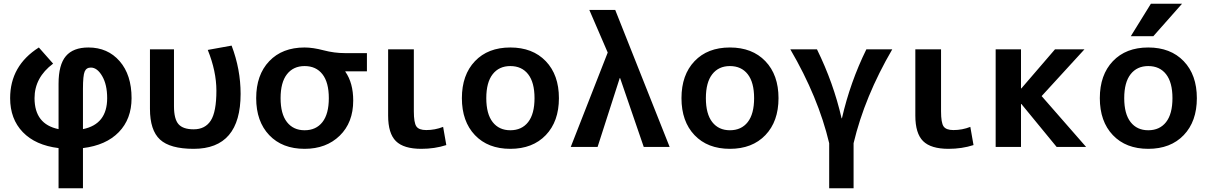

<svg xmlns="http://www.w3.org/2000/svg" viewBox="-20 -783 6431 1023"><path d="M263 -444Q164 -370 164 -260Q164 -121 292 -95V-337Q292 -438 331 -484Q370 -530 451 -530Q554 -530 617.5 -457Q681 -384 681 -260Q681 -149 613 -79Q545 -9 422 6V220H292V6Q169 -9 101.5 -79Q34 -149 34 -260Q34 -433 187 -530ZM422 -95Q551 -121 551 -260Q551 -332 524.5 -377.5Q498 -423 464 -423Q440 -423 431 -401.5Q422 -380 422 -310Z M1262 -283Q1262 10 1012 10Q886 10 832.5 -39.5Q779 -89 779 -203V-520H907V-217Q907 -149 931 -121.5Q955 -94 1012 -94Q1073 -94 1103 -140.5Q1133 -187 1133 -300Q1133 -403 1087 -517L1214 -540Q1262 -414 1262 -283Z M1820 -403V-401Q1862 -341 1862 -247Q1862 -130 1790 -60Q1718 10 1603 10Q1484 10 1414.5 -63Q1345 -136 1345 -260Q1345 -384 1414.5 -457Q1484 -530 1603 -530Q1647 -530 1704 -515Q1761 -500 1818 -500H1935V-403ZM1603 -89Q1664 -89 1698 -132.5Q1732 -176 1732 -260Q1732 -344 1698 -387.5Q1664 -431 1603 -431Q1543 -431 1509 -387.5Q1475 -344 1475 -260Q1475 -176 1509 -132.5Q1543 -89 1603 -89Z M2185 -520V-190Q2185 -129 2198.5 -109.5Q2212 -90 2251 -90Q2298 -90 2341 -107L2358 -10Q2296 10 2225 10Q2131 10 2089.5 -31Q2048 -72 2048 -167V-520Z M2510.5 -457Q2580 -530 2699 -530Q2818 -530 2888 -457Q2958 -384 2958 -260Q2958 -136 2888 -63Q2818 10 2699 10Q2580 10 2510.5 -63Q2441 -136 2441 -260Q2441 -384 2510.5 -457ZM2699 -89Q2760 -89 2794 -132.5Q2828 -176 2828 -260Q2828 -344 2794 -387.5Q2760 -431 2699 -431Q2639 -431 2605 -387.5Q2571 -344 2571 -260Q2571 -176 2605 -132.5Q2639 -89 2699 -89Z M3282 -367 3164 0H3021L3218 -503L3120 -730H3258L3548 0H3410L3284 -367Z M3680.5 -457Q3750 -530 3869 -530Q3988 -530 4058 -457Q4128 -384 4128 -260Q4128 -136 4058 -63Q3988 10 3869 10Q3750 10 3680.5 -63Q3611 -136 3611 -260Q3611 -384 3680.5 -457ZM3869 -89Q3930 -89 3964 -132.5Q3998 -176 3998 -260Q3998 -344 3964 -387.5Q3930 -431 3869 -431Q3809 -431 3775 -387.5Q3741 -344 3741 -260Q3741 -176 3775 -132.5Q3809 -89 3869 -89Z M4528 220H4398V-20Q4340 -265 4191 -520H4333Q4421 -341 4464 -153H4466Q4510 -345 4596 -520H4734Q4587 -268 4528 -20Z M4994 -520V-190Q4994 -129 5007.5 -109.5Q5021 -90 5060 -90Q5107 -90 5150 -107L5167 -10Q5105 10 5034 10Q4940 10 4898.5 -31Q4857 -72 4857 -167V-520Z M5422 -312 5601 -520H5758L5530 -271L5767 0H5610L5422 -229H5420V0H5285V-520H5420V-312Z M6112 -763H6278L6125 -590H6005ZM5909.5 -457Q5979 -530 6098 -530Q6217 -530 6287 -457Q6357 -384 6357 -260Q6357 -136 6287 -63Q6217 10 6098 10Q5979 10 5909.5 -63Q5840 -136 5840 -260Q5840 -384 5909.5 -457ZM6098 -89Q6159 -89 6193 -132.5Q6227 -176 6227 -260Q6227 -344 6193 -387.5Q6159 -431 6098 -431Q6038 -431 6004 -387.5Q5970 -344 5970 -260Q5970 -176 6004 -132.5Q6038 -89 6098 -89Z"/></svg>

Font: M PLUS 1p
Style: Bold
Weight: 700
Version: Version 1.062